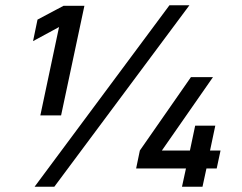

<svg xmlns="http://www.w3.org/2000/svg" viewBox="-20 -712 924 732"><path d="M702.1 -691.9 187 0H111.8L626 -691.9ZM205.1 -608.9 106 -555.2 123 -637.2 222.2 -689.9H301.8L212.9 -272H133.8ZM806.2 -69.8H767.1L752 0H673.8L689 -69.8H499L513.2 -138.2L708 -418H792L597.2 -138.2H704.1L724.1 -232.9H800.8L780.8 -138.2H820.8Z"/></svg>

Font: D-DIN Exp
Style: DINExp-Italic
Weight: 400
Width: 7
Italic angle: -12°
Designer: Charles Nix
Foundry: Datto Inc.
Version: Version 1.00